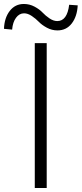

<svg xmlns="http://www.w3.org/2000/svg" viewBox="-69 -946 411 966"><path d="M106 0V-729H166V0ZM220 -793Q192 -793 167 -806.5Q142 -820 126.5 -836Q111 -852 91 -865.5Q71 -879 52 -879Q28 -879 11.5 -856.5Q-5 -834 -8 -797L-49 -801Q-47 -856 -20 -891Q7 -926 51 -926Q80 -926 105 -912.5Q130 -899 145 -883Q160 -867 180 -853.5Q200 -840 219 -840Q269 -840 279 -922L322 -919Q319 -863 292 -828Q265 -793 220 -793Z"/></svg>

Font: Noto Sans Korean Light
Style: Regular
Weight: 300
Designer: Ryoko NISHIZUKA  (kana & ideographs); Paul D. Hunt (Latin, Greek & Cyrillic); Wenlong ZHANG  (bopomofo); Sandoll Communi
Foundry: Adobe Systems Incorporated
Version: Version 1.000;PS 1;hotconv 1.0.78;makeotf.lib2.5.61930